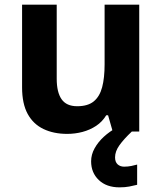

<svg xmlns="http://www.w3.org/2000/svg" viewBox="-20 -566 697 826"><path d="M579 -546V0H465L445 -70H437Q420 -42 393.5 -24.5Q367 -7 335 1.5Q303 10 269 10Q211 10 167 -11Q123 -32 99 -76Q75 -120 75 -190V-546H224V-227Q224 -169 245 -139Q266 -109 312 -109Q358 -109 383.5 -130Q409 -151 419.5 -191Q430 -231 430 -289V-546ZM475 111Q475 131 486 141Q497 151 514 151Q530 151 545 148Q560 145 570 142V229Q554 233 536 236.5Q518 240 494 240Q438 240 405 208.5Q372 177 372 128Q372 99 387 72Q402 45 426.5 22.5Q451 0 482 -17L547 0Q513 32 494 58.5Q475 85 475 111Z"/></svg>

Font: Noto Sans Myanmar
Style: Regular
Weight: 400
Designer: Monotype Design Team
Foundry: Monotype Imaging Inc.
Version: Version 2.107